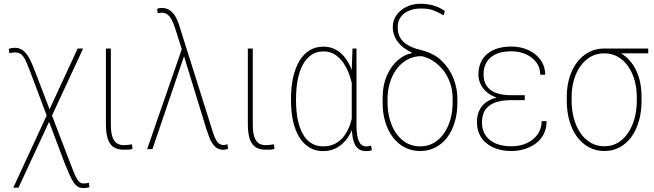

<svg xmlns="http://www.w3.org/2000/svg" viewBox="-20 -783 3433 1008"><path d="M416.5 -528.3 77.1 202.1H49.8L387.7 -528.3ZM58.1 -532.2Q81.5 -532.2 98.1 -520Q114.7 -507.8 126.7 -489Q138.7 -470.2 147 -450.2Q155.3 -430.2 161.6 -414.6L346.2 66.9Q357.4 94.2 367.2 120.4Q377 146.5 388.9 163.3Q400.9 180.2 417.5 180.2Q421.9 180.2 431.9 179.2Q441.9 178.2 446.8 176.8L449.2 200.2Q444.3 201.7 434.3 203.1Q424.3 204.6 417.5 204.6Q400.9 204.6 388.4 196.8Q376 189 365.5 173.1Q355 157.2 344.7 133.5Q334.5 109.9 321.3 78.6L137.2 -410.2Q126 -438 116.7 -460.2Q107.4 -482.4 94.2 -495.1Q81.1 -507.8 58.1 -507.8Q53.7 -507.8 43.9 -506.6Q34.2 -505.4 29.8 -502.9L25.9 -526.4Q31.2 -528.8 41.3 -530.5Q51.3 -532.2 58.1 -532.2Z M536.1 -528.3H562V-131.3Q562 -85 571.3 -61.3Q580.6 -37.6 595.7 -29.3Q610.8 -21 628.9 -21Q641.6 -21 651.9 -22.2Q662.1 -23.4 672.9 -25.4L675.8 -1.5Q667 2.4 652.6 2.7Q638.2 2.9 628.4 2.9Q600.1 2.9 579.3 -8.8Q558.6 -20.5 547.4 -49.8Q536.1 -79.1 536.1 -131.8Z M947.8 -492.7 780.3 0H752.4L939 -538.1L959.5 -522.9ZM829.1 -741.2Q855.5 -741.2 873 -728Q890.6 -714.8 901.9 -694.6Q913.1 -674.3 920.2 -652.6Q927.2 -630.9 932.1 -614.3L1088.9 -116.7Q1097.7 -86.4 1106.2 -65.2Q1114.7 -43.9 1126.2 -32.7Q1137.7 -21.5 1154.3 -21.5Q1157.2 -21.5 1163.8 -22.9Q1170.4 -24.4 1173.8 -25.9L1177.7 -2Q1173.3 0 1166.3 1.7Q1159.2 3.4 1153.8 3.4Q1124.5 3.4 1107.2 -14.9Q1089.8 -33.2 1080.3 -58.1Q1070.8 -83 1064 -103.5L949.2 -477.5L906.7 -611.8Q897.5 -641.6 887.9 -665Q878.4 -688.5 864.5 -702.4Q850.6 -716.3 827.6 -716.3Q825.7 -716.3 818.6 -715.3Q811.5 -714.4 808.6 -712.9L804.7 -736.3Q808.6 -738.8 816.4 -740Q824.2 -741.2 829.1 -741.2Z M1281.2 -528.3H1307.1V-131.3Q1307.1 -85 1316.4 -61.3Q1325.7 -37.6 1340.8 -29.3Q1356 -21 1374 -21Q1386.7 -21 1397 -22.2Q1407.2 -23.4 1418 -25.4L1420.9 -1.5Q1412.1 2.4 1397.7 2.7Q1383.3 2.9 1373.5 2.9Q1345.2 2.9 1324.5 -8.8Q1303.7 -20.5 1292.5 -49.8Q1281.2 -79.1 1281.2 -131.8Z M1507.8 -254.9V-265.1Q1507.8 -327.6 1519.3 -377.9Q1530.8 -428.2 1552.5 -464.1Q1574.2 -500 1605.7 -519Q1637.2 -538.1 1677.2 -538.1Q1706.5 -538.1 1730.7 -528.1Q1754.9 -518.1 1773.9 -499.8Q1793 -481.4 1807.4 -456.5Q1821.8 -431.6 1832 -401.1Q1842.3 -370.6 1848.1 -336.4V-176.3Q1843.3 -139.6 1829.8 -106Q1816.4 -72.3 1794.9 -46.1Q1773.4 -20 1743.7 -4.9Q1713.9 10.3 1676.3 10.3Q1636.2 10.3 1605 -8.3Q1573.7 -26.9 1552 -61.5Q1530.3 -96.2 1519 -145Q1507.8 -193.8 1507.8 -254.9ZM1534.2 -265.1V-254.9Q1534.2 -201.7 1542.7 -157.5Q1551.3 -113.3 1568.8 -81.3Q1586.4 -49.3 1613.3 -32Q1640.1 -14.6 1676.8 -14.6Q1711.9 -14.6 1738.3 -28.1Q1764.6 -41.5 1783.7 -65.4Q1802.7 -89.4 1814.7 -120.8Q1826.7 -152.3 1832.5 -188.5V-318.4Q1828.1 -347.2 1817.4 -380.9Q1806.6 -414.6 1788.1 -444.6Q1769.5 -474.6 1742.4 -493.9Q1715.3 -513.2 1677.7 -513.2Q1641.1 -513.2 1614 -494.4Q1586.9 -475.6 1569.1 -441.9Q1551.3 -408.2 1542.7 -363Q1534.2 -317.9 1534.2 -265.1ZM1830.6 -528.3H1851.6V-124.5Q1851.6 -92.3 1855.5 -71Q1859.4 -49.8 1866.2 -37.4Q1873 -24.9 1882.3 -19.5Q1891.6 -14.2 1902.3 -14.2Q1909.7 -14.2 1915.8 -15.9Q1921.9 -17.6 1927.7 -18.6L1932.6 3.9Q1925.8 8.8 1918 9.5Q1910.2 10.3 1901.9 10.3Q1882.8 10.3 1868.7 2.7Q1854.5 -4.9 1845.2 -21Q1835.9 -37.1 1831.3 -62.7Q1826.7 -88.4 1826.7 -124.5V-417Z M2042 -640.6Q2042 -674.8 2060.8 -702.4Q2079.6 -730 2112.8 -746.6Q2146 -763.2 2189 -763.2Q2221.7 -763.2 2253.7 -754.6Q2285.6 -746.1 2315.4 -725.1L2308.6 -702.6Q2280.3 -719.2 2255.4 -728.8Q2230.5 -738.3 2188.5 -738.3Q2156.2 -738.3 2128.7 -727.3Q2101.1 -716.3 2084.5 -694.6Q2067.9 -672.9 2067.9 -639.6Q2067.9 -617.7 2074.5 -599.4Q2081.1 -581.1 2096.2 -565.7Q2111.3 -550.3 2136.7 -538.3Q2162.1 -526.4 2199.2 -517.6Q2259.8 -502 2300.3 -462.4Q2340.8 -422.9 2361.1 -370.6Q2381.3 -318.4 2381.3 -264.2V-244.1Q2381.3 -188.5 2367.4 -142.1Q2353.5 -95.7 2327.6 -61.5Q2301.8 -27.3 2265.9 -8.8Q2230 9.8 2186 9.8Q2141.6 9.8 2105.5 -8.8Q2069.3 -27.3 2043.2 -61.5Q2017.1 -95.7 2002.9 -142.1Q1988.8 -188.5 1988.8 -244.1V-264.2Q1988.8 -336.9 2012 -388.2Q2035.2 -439.5 2070.6 -468.8Q2106 -498 2141.6 -503.4L2141.1 -507.8Q2104 -525.4 2082.3 -547.4Q2060.5 -569.3 2051.3 -593.3Q2042 -617.2 2042 -640.6ZM2014.6 -264.2V-244.1Q2014.6 -198.7 2026.1 -157.2Q2037.6 -115.7 2059.3 -83.7Q2081.1 -51.8 2113 -33.2Q2145 -14.6 2186 -14.6Q2226.6 -14.6 2258.1 -33.2Q2289.6 -51.8 2311.5 -83.7Q2333.5 -115.7 2345 -157.2Q2356.4 -198.7 2356.4 -244.1V-264.2Q2356.4 -310.5 2342.5 -349.1Q2328.6 -387.7 2305.2 -416.5Q2281.7 -445.3 2252.9 -463.6Q2224.1 -481.9 2193.8 -488.3Q2151.4 -488.3 2117.9 -469.7Q2084.5 -451.2 2061.5 -419.4Q2038.6 -387.7 2026.6 -347.7Q2014.6 -307.6 2014.6 -264.2Z M2663.1 -279.3H2734.9V-257.3H2665.5Q2615.2 -257.3 2580.6 -245.1Q2545.9 -232.9 2528.1 -207Q2510.3 -181.2 2510.3 -140.1Q2510.3 -111.3 2520.5 -88.4Q2530.8 -65.4 2550.5 -49.1Q2570.3 -32.7 2598.9 -23.9Q2627.4 -15.1 2664.6 -15.1Q2712.4 -15.1 2748 -32.5Q2783.7 -49.8 2803.7 -79.6Q2823.7 -109.4 2823.7 -147H2849.6Q2849.6 -106.9 2833.7 -77.4Q2817.9 -47.9 2791.3 -28.6Q2764.6 -9.3 2731.7 0.2Q2698.7 9.8 2664.6 9.8Q2625 9.8 2592 -0.5Q2559.1 -10.7 2534.9 -30Q2510.7 -49.3 2497.3 -77.6Q2483.9 -106 2483.9 -141.6Q2483.9 -174.8 2495.1 -200.4Q2506.3 -226.1 2528.8 -243.7Q2551.3 -261.2 2585 -270.3Q2618.7 -279.3 2663.1 -279.3ZM2734.9 -259.8H2663.1Q2622.1 -259.8 2590.1 -270Q2558.1 -280.3 2536.4 -298.6Q2514.6 -316.9 2503.2 -340.8Q2491.7 -364.7 2491.7 -391.6Q2491.7 -427.2 2503.9 -454.6Q2516.1 -481.9 2538.8 -500.7Q2561.5 -519.5 2593.3 -529.1Q2625 -538.6 2664.6 -538.6Q2700.7 -538.6 2732.7 -528.3Q2764.6 -518.1 2789.3 -498.5Q2814 -479 2828.1 -451.7Q2842.3 -424.3 2842.3 -390.6H2816.4Q2816.4 -427.7 2795.9 -455.3Q2775.4 -482.9 2741 -498.3Q2706.5 -513.7 2664.6 -513.7Q2613.8 -513.7 2581.3 -497.8Q2548.8 -481.9 2533.7 -454.8Q2518.6 -427.7 2518.6 -393.6Q2518.6 -368.2 2526.9 -347.7Q2535.2 -327.1 2552.7 -312.7Q2570.3 -298.3 2598.1 -290.8Q2626 -283.2 2665.5 -283.2H2734.9Z M2955.6 -253.9V-274.4Q2955.6 -329.6 2969.7 -376Q2983.9 -422.4 3010 -456.5Q3036.1 -490.7 3072.3 -509.5Q3108.4 -528.3 3152.3 -528.3Q3162.6 -528.8 3172.1 -527.6Q3181.6 -526.4 3190.7 -523.9Q3199.7 -521.5 3209 -517.6Q3252.4 -502.4 3283.4 -468.3Q3314.5 -434.1 3331.3 -385.5Q3348.1 -336.9 3348.1 -276.9V-254.4Q3348.1 -195.8 3334.2 -147.5Q3320.3 -99.1 3294.4 -63.7Q3268.6 -28.3 3232.7 -9.3Q3196.8 9.8 3153.3 9.8Q3108.9 9.8 3072.5 -9.5Q3036.1 -28.8 3010 -64.2Q2983.9 -99.6 2969.7 -147.9Q2955.6 -196.3 2955.6 -253.9ZM2981 -274.4V-253.9Q2981 -206.1 2992.4 -163.1Q3003.9 -120.1 3025.9 -86.7Q3047.9 -53.2 3080.1 -34.2Q3112.3 -15.1 3153.3 -15.1Q3193.4 -15.1 3224.9 -34.2Q3256.3 -53.2 3278.3 -86.7Q3300.3 -120.1 3311.8 -163.1Q3323.2 -206.1 3323.2 -253.9V-274.4Q3323.2 -319.3 3311.8 -360.6Q3300.3 -401.9 3278.3 -433.8Q3256.3 -465.8 3224.6 -484.4Q3192.9 -502.9 3152.3 -502.9Q3111.3 -502.9 3079.6 -484.4Q3047.9 -465.8 3025.9 -433.8Q3003.9 -401.9 2992.4 -360.6Q2981 -319.3 2981 -274.4ZM3383.3 -528.3V-502.9H3151.9V-528.3Z"/></svg>

Font: Roboto Condensed Thin
Style: Regular
Weight: 250
Width: 3
Designer: Christian Robertson
Foundry: Google
Version: Version 3.009; 2024